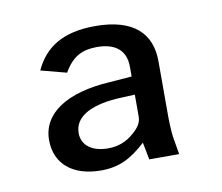

<svg xmlns="http://www.w3.org/2000/svg" viewBox="-49 -788 519 449"><g transform="rotate(-10 210.5 -563.5)"><path d="M158 -396C201 -396 230 -411 265 -443L273 -402H344L338 -437C334 -458 334 -490 334 -505V-624C334 -690 294 -731 202 -731C126 -731 82 -703 58 -651L119 -635C140 -672 165 -682 198 -682C237 -682 266 -666 266 -623V-600L214 -596C110 -590 50 -550 50 -487C50 -431 90 -396 158 -396ZM183 -444C145 -444 121 -462 121 -491C121 -527 155 -550 223 -555L266 -557V-505C266 -490 258 -479 244 -467C227 -452 207 -444 183 -444Z"/></g></svg>

Font: United Sans Medium
Style: Regular
Weight: 500
Designer: Pablo Impallari, Rodrigo Fuenzalida (Modified by Dan O. Williams)
Version: Version 1.000;PS 001.000;hotconv 1.0.88;makeotf.lib2.5.64775